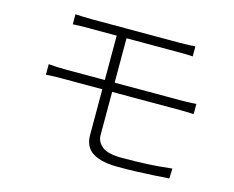

<svg xmlns="http://www.w3.org/2000/svg" viewBox="-98 -837 1196 982"><g transform="rotate(15 500.0 -346.0)"><path d="M187 -695Q206 -694 227 -693Q248 -692 273 -692Q288 -692 324 -692Q360 -692 408 -692Q456 -692 508 -692Q560 -692 608 -692Q656 -692 692.5 -692Q729 -692 744 -692Q769 -692 787.5 -693Q806 -694 822 -695V-642Q806 -643 788.5 -643.5Q771 -644 744 -644Q729 -644 692 -644Q655 -644 606 -644Q557 -644 504.5 -644Q452 -644 404.5 -644Q357 -644 322 -644Q287 -644 273 -644Q248 -644 227 -643.5Q206 -643 187 -642ZM471 -392Q471 -358 471 -318.5Q471 -279 471 -241.5Q471 -204 471 -174.5Q471 -145 471 -132Q471 -96 501 -71.5Q531 -47 605 -47Q679 -47 741.5 -50Q804 -53 870 -61L868 -8Q825 -5 782 -2.5Q739 0 694 1.5Q649 3 600 3Q535 3 494.5 -11.5Q454 -26 436.5 -53Q419 -80 419 -115Q419 -144 419 -178Q419 -212 419 -249Q419 -286 419 -323Q419 -360 419 -394Q419 -407 419 -434Q419 -461 419 -494Q419 -527 419 -561Q419 -595 419 -622.5Q419 -650 419 -664L471 -663Q471 -649 471 -621.5Q471 -594 471 -559.5Q471 -525 471 -491Q471 -457 471 -430.5Q471 -404 471 -392ZM121 -413Q141 -411 164.5 -410Q188 -409 206 -409Q219 -409 256 -409Q293 -409 345 -409Q397 -409 457 -409Q517 -409 577 -409Q637 -409 689.5 -409Q742 -409 778.5 -409Q815 -409 828 -409Q839 -409 852.5 -409.5Q866 -410 879.5 -410.5Q893 -411 903 -412V-358Q888 -359 867 -359.5Q846 -360 829 -360Q815 -360 778.5 -360Q742 -360 689.5 -360Q637 -360 577 -360Q517 -360 457 -360Q397 -360 345 -360Q293 -360 256 -360Q219 -360 206 -360Q188 -360 164.5 -359.5Q141 -359 121 -357Z"/></g></svg>

Font: Noto Sans JP Thin Light
Style: Regular
Weight: 300
Version: Version 2.004-H2;hotconv 1.0.118;makeotfexe 2.5.65603